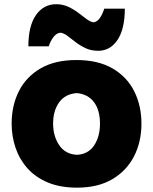

<svg xmlns="http://www.w3.org/2000/svg" viewBox="-20 -866 718 902"><path d="M342.3 15.6Q262.7 15.6 204.6 -8.8Q146.5 -33.2 108.9 -75.4Q71.3 -117.7 53 -171.9Q34.7 -226.1 34.7 -285.2Q34.7 -370.1 68.8 -437.7Q103 -505.4 170.7 -544.7Q238.3 -584 338.4 -584Q441.4 -584 509.3 -544.2Q577.1 -504.4 610.8 -436.8Q644.5 -369.1 644.5 -285.2Q644.5 -199.2 609.4 -131.1Q574.2 -63 506.8 -23.7Q439.5 15.6 342.3 15.6ZM341.3 -138.7Q395 -141.6 422.4 -183.1Q449.7 -224.6 449.7 -285.2Q449.7 -348.1 421.9 -385.7Q394 -423.3 341.3 -428.7Q286.6 -424.8 258.1 -385.5Q229.5 -346.2 229.5 -285.2Q229.5 -226.6 258.1 -184.1Q286.6 -141.6 341.3 -138.7ZM441.4 -627.4Q408.2 -627.4 382.1 -639.6Q356 -651.9 334.7 -668.5Q313.5 -685.1 296.1 -698Q278.8 -710.9 263.2 -712.4Q245.1 -710.4 231 -691.7Q216.8 -672.9 209 -648.4H113.3Q113.3 -744.1 148.9 -795.2Q184.6 -846.2 244.1 -846.2Q274.9 -846.2 301 -834Q327.1 -821.8 348.6 -805.2Q370.1 -788.6 387.9 -775.6Q405.8 -762.7 419.9 -761.2Q437 -763.7 449.5 -781.7Q461.9 -799.8 469.7 -825.2H566.4Q566.4 -730 532.2 -678.7Q498 -627.4 441.4 -627.4Z"/></svg>

Font: Pinar ExtraBold
Style: Regular
Weight: 800
Designer: Amin Abedi
Version: Version 3.000